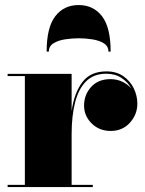

<svg xmlns="http://www.w3.org/2000/svg" viewBox="-20 -760 588 780"><path d="M420.5 -550.5Q420.5 -572.5 401.5 -584.2Q382.5 -596 354.5 -600.2Q326.5 -604.5 299.5 -604.5Q272.5 -604.5 244.5 -600.2Q216.5 -596 197.5 -584.2Q178.5 -572.5 178.5 -550.5H169.5Q169.5 -648.5 204.5 -694Q239.5 -739.5 299.5 -739.5Q359.5 -739.5 394.5 -694Q429.5 -648.5 429.5 -550.5ZM11 -9H81V-451H11V-460H271V-309Q281.5 -382.5 314.5 -426.2Q347.5 -470 412.5 -470Q453 -470 481 -450.5Q509 -431 523.5 -401Q538 -371 538 -339Q538 -295 507.8 -261.5Q477.5 -228 430 -228Q383 -228 352.2 -258.8Q321.5 -289.5 321.5 -330.5Q321.5 -375 350.2 -406.8Q379 -438.5 428.5 -438.5Q455 -438.5 477 -428Q499 -417.5 513.5 -400.5Q499.5 -426 473.8 -443.2Q448 -460.5 411.5 -460.5Q361 -460.5 330 -429.8Q299 -399 285 -343.8Q271 -288.5 271 -215.5V-9H357V0H11Z"/></svg>

Font: Bodoni* 24pt Fatface
Style: Regular
Weight: 900
Version: Version 2.3